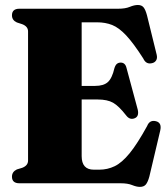

<svg xmlns="http://www.w3.org/2000/svg" viewBox="-20 -735 675 770"><path d="M28 -673.5Q28 -700 58 -700H454.5Q482.5 -700 500.5 -707.5Q518.5 -715 533 -715Q548 -715 555.8 -705.5Q563.5 -696 569.5 -673.5L608.5 -515Q611.5 -501.5 606.2 -493Q601 -484.5 591 -482Q566 -475 554.5 -500.5Q515.5 -561.5 486.2 -592.8Q457 -624 429.8 -634.8Q402.5 -645.5 369.5 -645.5H307.5V-390.5H361.5Q395.5 -390.5 412.5 -405.8Q429.5 -421 439 -462Q443 -474.5 449.2 -479.2Q455.5 -484 464 -484Q482.5 -484 487.5 -462L532.5 -295Q538.5 -267.5 519.5 -260.5Q500.5 -253 486 -272Q456.5 -310 433.5 -323Q410.5 -336 372 -336H307.5V-109Q307.5 -54.5 356.5 -54.5H378Q411 -54.5 440 -68.5Q469 -82.5 500 -120.5Q531 -158.5 570 -229.5Q580 -255 605 -249Q630 -243 622.5 -211L579 -27Q573 -5 565 4.8Q557 14.5 541 14.5Q527.5 14.5 509.8 7.2Q492 0 464 0H58Q28 0 28 -26.5Q28 -46 47.5 -55.5L69 -62Q92.5 -71 92.5 -91V-609Q92.5 -629 69 -638L47.5 -645Q28 -654 28 -673.5Z"/></svg>

Font: Fraunces 144pt S050 Black
Style: Regular
Weight: 900
Version: Version 1.000; ttfautohint (v1.8.3)